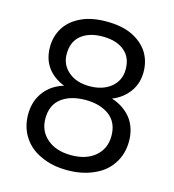

<svg xmlns="http://www.w3.org/2000/svg" viewBox="-111 -827 854 941"><g transform="rotate(15 315.5 -357.0)"><path d="M194 -376C194 -376 194 -376 194 -376C153 -364 120 -342 96 -310C72 -278 60 -240 60 -195C60 -195 60 -195 60 -195C60 -152 71 -114 92 -82C113 -49 143 -24 182 -7C220 11 264 20 315 20C315 20 315 20 315 20C366 20 411 11 450 -7C489 -24 519 -49 540 -82C561 -114 572 -152 572 -195C572 -195 572 -195 572 -195C572 -240 560 -278 536 -310C511 -341 478 -363 437 -376C437 -376 437 -376 437 -376C473 -390 501 -412 522 -441C543 -470 553 -503 553 -542C553 -542 553 -542 553 -542C553 -578 544 -611 526 -640C507 -669 480 -692 445 -709C409 -726 366 -734 315 -734C315 -734 315 -734 315 -734C264 -734 221 -726 186 -709C150 -692 123 -669 105 -640C87 -611 78 -578 78 -542C78 -542 78 -542 78 -542C78 -502 88 -468 108 -440C128 -412 157 -391 194 -376ZM465 -531C465 -531 465 -531 465 -531C465 -494 451 -464 424 -441C396 -418 360 -406 315 -406C315 -406 315 -406 315 -406C271 -406 235 -417 208 -440C180 -463 166 -493 166 -530C166 -530 166 -530 166 -530C166 -571 179 -603 206 -625C233 -647 269 -658 315 -658C315 -658 315 -658 315 -658C362 -658 398 -647 425 -625C452 -603 465 -572 465 -531ZM315 -336C315 -336 315 -336 315 -336C365 -336 405 -324 436 -301C467 -277 482 -243 482 -198C482 -198 482 -198 482 -198C482 -155 467 -121 437 -95C407 -69 366 -56 315 -56C315 -56 315 -56 315 -56C264 -56 223 -69 193 -95C162 -121 147 -155 147 -198C147 -198 147 -198 147 -198C147 -244 163 -279 194 -302C225 -325 266 -336 315 -336Z"/></g></svg>

Font: Girnar Poppins
Style: Regular
Weight: 500
Designer: Ninad Kale (Devanagari), Jonny Pinhorn (Latin)
Foundry: Indian Type Foundry
Version: ""